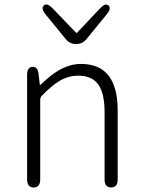

<svg xmlns="http://www.w3.org/2000/svg" viewBox="-20 -830 633 850"><path d="M129 0Q100 0 100 -36V-498Q100 -533 124 -534Q148 -535 151 -500L156 -457Q156 -452 160 -455Q204 -498 241 -519Q289 -547 339 -547Q501 -547 501 -341V-36Q501 0 472 0Q443 0 443 -36V-333Q443 -417 415 -456Q387 -495 326 -495Q282 -495 242 -471Q208 -450 166 -407Q158 -399 158 -387V-36Q158 0 129 0ZM317 -635Q289 -635 271 -657L182 -766Q160 -793 174 -806Q188 -819 213 -793L316 -686Q319 -682 322 -686L422 -792Q446 -818 460 -806Q475 -794 452 -766L363 -657Q345 -635 317 -635Z"/></svg>

Font: Resource Han Rounded CN Light
Style: Regular
Weight: 300
Designer: Cyano Hao (round all glyphs); Ryoko NISHIZUKA 西塚涼子 (kana, bopomofo & ideographs); Paul D. Hunt (Latin, Greek & Cyrillic)
Foundry: Cyano Hao
Version: 0.990